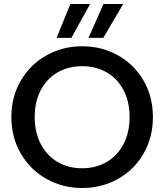

<svg xmlns="http://www.w3.org/2000/svg" viewBox="-20 -936 824 963"><path d="M37 -349Q37 -451 84.5 -532Q132 -613 213.5 -658.5Q295 -704 392 -704Q490 -704 571.5 -658.5Q653 -613 700 -532Q747 -451 747 -349Q747 -247 700 -165.5Q653 -84 571.5 -38.5Q490 7 392 7Q295 7 213.5 -38.5Q132 -84 84.5 -165.5Q37 -247 37 -349ZM630 -349Q630 -426 599.5 -484Q569 -542 515 -573Q461 -604 392 -604Q323 -604 269 -573Q215 -542 184.5 -484Q154 -426 154 -349Q154 -272 184.5 -213.5Q215 -155 269 -123.5Q323 -92 392 -92Q461 -92 515 -123.5Q569 -155 599.5 -213.5Q630 -272 630 -349ZM338 -746H264L333 -916H432ZM499 -916H598L498 -746H424Z"/></svg>

Font: Poppins-tnum Medium
Style: Regular
Weight: 500
Designer: Ninad Kale (Devanagari), Jonny Pinhorn (Latin)
Foundry: Indian Type Foundry
Version: Version 4.004